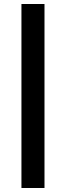

<svg xmlns="http://www.w3.org/2000/svg" viewBox="-20 -826 329 958"><path d="M87 -806H202V112H87Z"/></svg>

Font: Alexandria SemiBold
Style: Regular
Weight: 600
Designer: Mohamed Gaber
Foundry: Kief Type Foundry
Version: Version 5.100